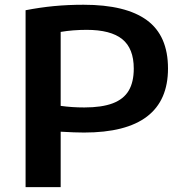

<svg xmlns="http://www.w3.org/2000/svg" viewBox="-20 -768 755 788"><path d="M85 -726Q144 -737.5 201.5 -743Q259 -748.5 323 -748.5Q496.5 -748.5 583 -685Q669.5 -621.5 669.5 -487Q669.5 -224 325 -224Q287.5 -224 229 -227.5V0H85ZM529 -486.5Q529 -569 481.8 -607.2Q434.5 -645.5 335.5 -645.5Q279 -645.5 229 -637V-333.5Q275 -327 326 -327Q398 -327 442.8 -344Q487.5 -361 508.2 -396Q529 -431 529 -486.5Z"/></svg>

Font: Encode Sans Expanded SemiBold
Style: Regular
Weight: 600
Width: 7
Designer: Multiple Designers
Foundry: Impallari Type
Version: Version 2.000